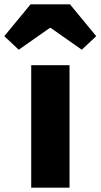

<svg xmlns="http://www.w3.org/2000/svg" viewBox="-73 -872 467 892"><path d="M72 0H250V-569H72ZM-53 -704 14 -641 158 -742H163L307 -641L374 -704L252 -852H69Z"/></svg>

Font: ChiuKong Gothic MN Heavy
Style: Regular
Weight: 900
Designer: Ryoko NISHIZUKA 西塚涼子 (kana, bopomofo & ideographs); Paul D. Hunt (Latin, Greek & Cyrillic); Sandoll Communications 산돌커뮤니
Foundry: Adobe
Version: Version 1.300